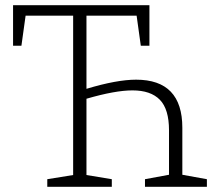

<svg xmlns="http://www.w3.org/2000/svg" viewBox="-20 -715 829 735"><path d="M678 -46 772 -29V0H535V-29L627 -46V-216Q627 -297 592 -333Q557 -369 487 -369Q421 -369 311 -337V-45L408 -29V0H161V-29L260 -45V-655H78L62 -540H30V-695H552V-540H519L503 -655H311V-375Q427 -410 501 -410Q678 -410 678 -226Z"/></svg>

Font: Bitter Pro Light
Style: Regular
Weight: 300
Designer: Sol Matas, and Bitter project Authors
Foundry: Sol Matas
Version: Version 1.010